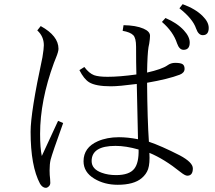

<svg xmlns="http://www.w3.org/2000/svg" viewBox="-20 -878 1040 928"><path d="M639.2 -518.1Q637.7 -569.3 637.7 -652.3Q637.7 -694.3 624 -708Q609.4 -722.7 572.8 -729L577.1 -756.3Q637.2 -755.4 673.3 -739.7Q705.1 -726.1 705.1 -705.1Q705.1 -691.4 701.2 -667L697.8 -650.4Q692.4 -618.2 690.9 -527.3Q762.7 -543.5 789.1 -562Q805.7 -574.2 826.2 -574.2Q852.5 -574.2 862.3 -567.9Q872.1 -561.5 872.1 -545.4Q872.1 -526.4 849.1 -517.1Q793 -495.6 690.9 -478Q692.4 -298.3 699.7 -192.9Q758.3 -173.3 849.1 -127Q912.1 -93.3 912.1 -64Q912.1 -28.8 885.3 -28.8Q874.5 -28.8 853 -45.9Q773.4 -109.9 702.1 -139.2Q705.1 -88.4 695.8 -60.5Q687 -35.6 665 -17.1Q627 15.1 548.8 15.1Q484.4 15.1 435.5 -14.6Q383.8 -45.9 383.8 -98.6Q383.8 -165 452.6 -195.3Q497.1 -214.8 554.7 -214.8Q597.2 -214.8 647 -205.1L641.1 -472.2Q554.7 -460.9 516.1 -460.9Q442.4 -460.9 410.6 -480.5Q385.7 -496.1 363.8 -539.1L387.7 -554.2Q410.2 -523.9 434.6 -514.6Q456.1 -506.8 500 -506.8Q558.1 -506.8 639.2 -518.1ZM649.9 -155.3Q588.4 -172.9 538.1 -172.9Q422.9 -172.9 422.9 -99.6Q422.9 -60.5 471.7 -43Q502.4 -31.7 541 -31.7Q605.5 -31.7 629.4 -63Q651.4 -91.3 649.9 -155.3ZM260.7 -293.9 285.2 -283.2Q232.4 -136.7 224.6 -106Q219.7 -85 219.7 -54.2Q219.7 -31.2 222.2 -13.2Q223.1 -3.4 223.1 5.9Q223.1 16.6 214.8 23.9Q208.5 29.8 201.2 29.8Q186 29.8 173.8 10.7Q127.9 -75.2 127.9 -241.2Q127.9 -335.4 185.1 -601.1Q191.9 -643.1 191.9 -659.2Q191.9 -702.1 160.2 -731L176.8 -752Q262.7 -704.6 262.7 -642.1Q262.7 -628.9 251 -600.1L240.7 -574.2Q173.8 -391.6 173.8 -231Q173.8 -161.6 182.1 -124Q244.6 -259.8 260.7 -293.9ZM779.8 -791Q835.9 -767.1 868.7 -731.4Q897 -700.7 897 -672.4Q897 -637.2 867.2 -637.2Q846.7 -637.2 835.9 -668Q817.4 -725.1 762.7 -772ZM862.8 -857.9Q925.3 -835 959.5 -800.3Q988.8 -771.5 988.8 -743.2Q988.8 -708 960 -708Q939 -708 927.7 -740.2Q911.6 -787.6 847.2 -837.9Z"/></svg>

Font: I.MingCP
Style: Regular
Weight: 400
Designer: I.Font Project
Version: Version 8.000; Sep 06, 2022